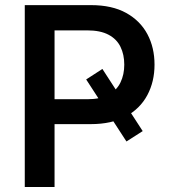

<svg xmlns="http://www.w3.org/2000/svg" viewBox="-20 -748 686 768"><path d="M389.6 -472.2 550.8 -223.6 485.8 -182.1 324.7 -430.2ZM79.1 0V-727.5H344.2Q428.2 -727.5 484.6 -696.3Q541 -665 569.6 -611.3Q598.1 -557.6 598.1 -489.3Q598.1 -421.4 569.3 -367.4Q540.5 -313.5 483.9 -282.5Q427.2 -251.5 342.8 -251.5H164.1V-351.1H329.6Q381.3 -351.1 414.1 -368.9Q446.8 -386.7 461.9 -418.2Q477.1 -449.7 477.1 -489.3Q477.1 -529.8 461.9 -560.8Q446.8 -591.8 414.1 -609.1Q381.3 -626.5 328.6 -626.5H198.2V0Z"/></svg>

Font: Inter
Style: 540
Weight: 540
Designer: Rasmus Andersson
Foundry: rsms
Version: Version 4.001;git-66647c0bb